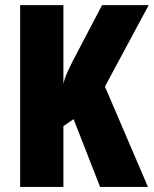

<svg xmlns="http://www.w3.org/2000/svg" viewBox="-20 -734 604 754"><path d="M561 0H373L269 -266.1L229 -238.8V0H59.1V-713.9H229V-403.8Q233.4 -425.3 243.4 -447.8Q253.4 -470.2 266.1 -495.1L380.9 -713.9H564L392.1 -394Z"/></svg>

Font: Open Sans Condensed ExtraBold
Style: Regular
Weight: 800
Width: 3
Designer: Monotype Design Team
Foundry: Monotype Imaging Inc.
Version: Version 3.000; ttfautohint (v1.8.4)